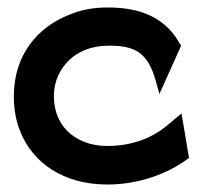

<svg xmlns="http://www.w3.org/2000/svg" viewBox="-20 -482 539 513"><path d="M34 -131C67 -48 148 11 267 11C351 11 427 -18 478 -55L485 -60L465 -179L422 -143C384 -113 332 -92 267 -92C246 -92 226 -95 208 -102C159 -120 124 -161 124 -226C124 -245 128 -263 135 -279C156 -325 200 -360 272 -360C341 -360 374 -341 395 -270L406 -231L464 -360L460 -366C414 -449 331 -462 267 -462C230 -462 197 -456 166 -443C81 -410 17 -336 17 -225C17 -192 22 -160 34 -131Z"/></svg>

Font: Charger Pro
Style: Blk
Weight: 900
Designer: Jasper
Foundry: Cannot Into Space Fonts
Version: Version 1.09